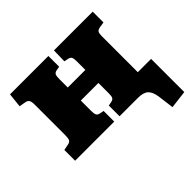

<svg xmlns="http://www.w3.org/2000/svg" viewBox="-164 -709 1072 1072"><g transform="rotate(-45 372.0 -173.0)"><path d="M630 173 618 79Q612 37 593 18.5Q574 0 531 0H385V-85L407 -89Q423 -92 428 -101Q433 -110 433 -132V-215H294V-133Q294 -112 298.5 -102Q303 -92 318 -89L343 -84V0H34V-85L70 -92Q85 -95 90.5 -104.5Q96 -114 96 -140V-380Q96 -405 90 -414.5Q84 -424 70 -427L30 -434L39 -519H342V-434L319 -430Q303 -427 298.5 -417Q294 -407 294 -385V-318H433V-388Q433 -409 428 -418Q423 -427 408 -430L384 -435L386 -519H692V-434L660 -429Q642 -426 636.5 -417Q631 -408 631 -386V-102H736V160Z"/></g></svg>

Font: Literata 12pt ExtraBold
Style: Regular
Weight: 800
Designer: Latin by Veronika Burian and Jose Scaglione. Greek by Irene Vlachou. Cyrillic by Vera Evstafieva.
Foundry: TypeTogether
Version: Version 3.002